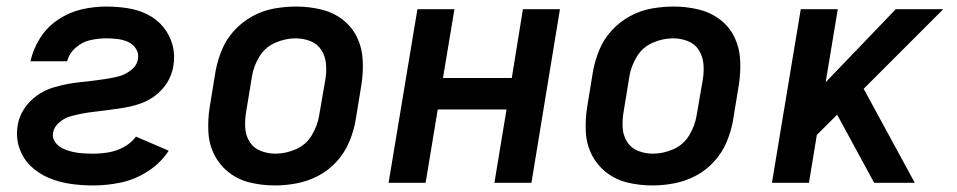

<svg xmlns="http://www.w3.org/2000/svg" viewBox="-20 -558 2920 586"><path d="M265 8Q307 8 349.5 -1Q392 -10 431 -35Q470 -60 495 -98L395 -141Q380 -121 357.5 -109Q335 -97 311.5 -93Q288 -89 265 -89Q249 -89 233 -90Q217 -91 201.5 -94.5Q186 -98 172 -104.5Q158 -111 148.5 -124Q139 -137 142 -153Q145 -171 161 -184.5Q177 -198 195 -203Q213 -208 231.5 -211.5Q250 -215 268.5 -217Q287 -219 305 -221.5Q323 -224 341.5 -226.5Q360 -229 378 -233Q396 -237 414 -244Q432 -251 448 -262Q464 -273 477 -288Q490 -303 498 -320.5Q506 -338 509 -356Q515 -389 506.5 -420.5Q498 -452 478 -476Q458 -500 430 -514Q402 -528 369.5 -533Q337 -538 304 -538Q267 -538 229.5 -529.5Q192 -521 158 -498.5Q124 -476 102.5 -442Q81 -408 73 -371H185Q191 -395 211 -412.5Q231 -430 255.5 -435.5Q280 -441 304 -441Q321 -441 338 -439Q355 -437 370 -430.5Q385 -424 394.5 -410Q404 -396 401 -378Q398 -358 380 -344Q362 -330 342.5 -325Q323 -320 303 -317Q283 -314 263 -311.5Q243 -309 223 -307Q203 -305 183 -301Q163 -297 143 -291Q123 -285 104.5 -274Q86 -263 71 -247.5Q56 -232 46.5 -213.5Q37 -195 34 -175Q28 -139 39 -106.5Q50 -74 74 -51Q98 -28 129 -15Q160 -2 194.5 3Q229 8 265 8Z M819 8Q852 8 886 1.5Q920 -5 951.5 -21.5Q983 -38 1007.5 -65Q1032 -92 1045.5 -124Q1059 -156 1065 -189L1083 -299Q1089 -337 1087 -375Q1085 -413 1069 -445.5Q1053 -478 1024 -499.5Q995 -521 958.5 -529.5Q922 -538 884 -538Q851 -538 817 -532Q783 -526 751.5 -509Q720 -492 695.5 -465.5Q671 -439 657.5 -406.5Q644 -374 638 -341L620 -231Q614 -193 616 -155Q618 -117 634.5 -85Q651 -53 679.5 -31Q708 -9 744.5 -0.5Q781 8 819 8ZM821 -89Q797 -89 775.5 -97.5Q754 -106 742 -125Q730 -144 728.5 -167.5Q727 -191 731 -215L749 -325Q754 -356 771.5 -385Q789 -414 820 -427.5Q851 -441 882 -441Q906 -441 927.5 -432.5Q949 -424 961 -405Q973 -386 975 -362.5Q977 -339 973 -315L954 -205Q949 -174 931.5 -145Q914 -116 883 -102.5Q852 -89 821 -89Z M1166 0H1279L1316 -224H1526L1489 0H1602L1689 -530H1576L1542 -320H1332L1367 -530H1254Z M1971 8Q2004 8 2038 1.5Q2072 -5 2103.5 -21.5Q2135 -38 2159.5 -65Q2184 -92 2197.5 -124Q2211 -156 2217 -189L2235 -299Q2241 -337 2239 -375Q2237 -413 2221 -445.5Q2205 -478 2176 -499.5Q2147 -521 2110.5 -529.5Q2074 -538 2036 -538Q2003 -538 1969 -532Q1935 -526 1903.5 -509Q1872 -492 1847.5 -465.5Q1823 -439 1809.5 -406.5Q1796 -374 1790 -341L1772 -231Q1766 -193 1768 -155Q1770 -117 1786.5 -85Q1803 -53 1831.5 -31Q1860 -9 1896.5 -0.5Q1933 8 1971 8ZM1973 -89Q1949 -89 1927.5 -97.5Q1906 -106 1894 -125Q1882 -144 1880.5 -167.5Q1879 -191 1883 -215L1901 -325Q1906 -356 1923.5 -385Q1941 -414 1972 -427.5Q2003 -441 2034 -441Q2058 -441 2079.5 -432.5Q2101 -424 2113 -405Q2125 -386 2127 -362.5Q2129 -339 2125 -315L2106 -205Q2101 -174 2083.5 -145Q2066 -116 2035 -102.5Q2004 -89 1973 -89Z M2336 0H2449L2473 -146L2535 -208L2648 0H2772L2616 -287L2859 -530H2714L2500 -307L2537 -530H2424Z"/></svg>

Font: Iosevka Sparkle Semibold
Style: Italic
Weight: 600
Italic angle: -9°
Designer: Belleve Invis
Foundry: Belleve Invis
Version: Version 4.5.0; ttfautohint (v1.8.3)